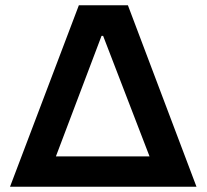

<svg xmlns="http://www.w3.org/2000/svg" viewBox="-20 -708 783 728"><path d="M18 0 279 -688H465L725 0ZM192 -115H547L371 -572H365Z"/></svg>

Font: Saira SemiExpanded SemiBold
Style: Regular
Weight: 600
Width: 6
Designer: Hector Gatti with collaboration of the Omnibus-Type team
Foundry: Omnibus-Type
Version: Version 1.101